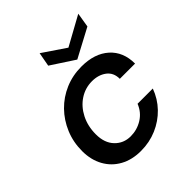

<svg xmlns="http://www.w3.org/2000/svg" viewBox="-198 -839 980 980"><g transform="rotate(-45 292.0 -349.0)"><path d="M256 12Q192 12 144 -14.5Q96 -41 69.5 -89Q43 -137 43 -200Q43 -265 66.5 -321Q90 -377 131 -419Q172 -461 227 -484.5Q282 -508 346 -508Q440 -508 495 -459Q550 -410 550 -325H440Q440 -370 408.5 -393.5Q377 -417 331 -417Q282 -417 241.5 -390.5Q201 -364 177 -317Q153 -270 153 -211Q153 -149 187 -113.5Q221 -78 272 -78Q318 -78 357 -102Q396 -126 414 -171H524Q504 -116 464.5 -75Q425 -34 371.5 -11Q318 12 256 12ZM356 -548 229 -631 243 -707 367 -623 525 -710 512 -631Z"/></g></svg>

Font: Ultramarine Medium
Style: Italic
Weight: 500
Italic angle: -10°
Designer: Colophon Foundry, Jonny Pinhorn
Foundry: Colophon Foundry
Version: Version 1.200; ttfautohint (v1.8.3)